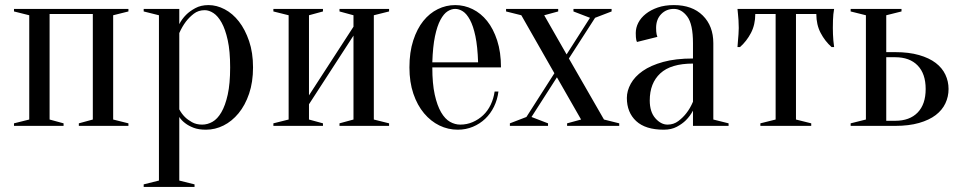

<svg xmlns="http://www.w3.org/2000/svg" viewBox="-20 -495 3765 755"><path d="M35 -460H485V-450L425 -435V-25L485 -10V0H290V-10L345 -25V-440H175V-25L230 -10V0H35V-10L95 -25V-435L35 -450Z M605 -435 545 -450V-460H685V-400Q695 -420 712 -437Q726 -451 748 -463Q770 -475 800 -475Q832 -475 863.5 -458.5Q895 -442 919.5 -410.5Q944 -379 959.5 -333.5Q975 -288 975 -230Q975 -172 959.5 -126.5Q944 -81 918 -49.5Q892 -18 859 -1.5Q826 15 790 15Q761 15 741.5 7.5Q722 0 709 -10Q694 -21 685 -35V215L745 230V240H545V230L605 215ZM775 -5Q796 -5 815.5 -16Q835 -27 850.5 -53.5Q866 -80 875.5 -123Q885 -166 885 -230Q885 -294 875.5 -337Q866 -380 851.5 -406Q837 -432 819.5 -443.5Q802 -455 785 -455Q760 -455 742 -441Q724 -427 711 -410Q696 -390 685 -365V-65Q694 -48 707 -35Q718 -24 735 -14.5Q752 -5 775 -5Z M1315 -450V-460H1510V-450L1450 -435V-25L1510 -10V0H1315V-10L1370 -25V-355L1195 -85V-25L1250 -10V0H1055V-10L1115 -25V-435L1055 -450V-460H1250V-450L1195 -435V-120L1370 -390V-435Z M1680 -230Q1680 -166 1689.5 -123Q1699 -80 1714.5 -53.5Q1730 -27 1749.5 -16Q1769 -5 1790 -5Q1816 -5 1839 -15Q1862 -25 1880 -42Q1898 -59 1909.5 -83Q1921 -107 1925 -135H1940Q1936 -103 1922.5 -75.5Q1909 -48 1888 -28Q1867 -8 1839.5 3.5Q1812 15 1780 15Q1742 15 1708 -1.5Q1674 -18 1647.5 -49.5Q1621 -81 1605.5 -126.5Q1590 -172 1590 -230Q1590 -290 1605 -336Q1620 -382 1644.5 -412.5Q1669 -443 1701.5 -459Q1734 -475 1770 -475Q1806 -475 1838.5 -459Q1871 -443 1895.5 -412.5Q1920 -382 1935 -336Q1950 -290 1950 -230ZM1770 -460Q1755 -460 1740 -450.5Q1725 -441 1712 -417Q1699 -393 1690.5 -352.5Q1682 -312 1680 -250H1860Q1858 -312 1849.5 -352.5Q1841 -393 1828 -417Q1815 -441 1800 -450.5Q1785 -460 1770 -460Z M2170 -191 2070 -35 2135 -10V0H1985V-10L2050 -35L2160 -207L2030 -435L1970 -450V-460H2175V-450L2120 -435L2208 -281L2300 -425L2235 -450V-460H2385V-450L2320 -425L2217 -265L2355 -25L2415 -10V0H2210V-10L2265 -25Z M2705 -245Q2618 -245 2576.5 -206.5Q2535 -168 2535 -100Q2535 -55 2557 -30Q2579 -5 2605 -5Q2629 -5 2647.5 -19Q2666 -33 2679 -50Q2694 -69 2705 -95ZM2630 -460Q2600 -460 2580 -439.5Q2560 -419 2560 -385Q2560 -377 2560.5 -371Q2561 -365 2562 -360Q2563 -355 2565 -350L2485 -330Q2483 -333 2482 -338Q2481 -343 2480.5 -349Q2480 -355 2480 -365Q2480 -386 2490 -405.5Q2500 -425 2519.5 -440.5Q2539 -456 2566.5 -465.5Q2594 -475 2630 -475Q2702 -475 2743.5 -434Q2785 -393 2785 -325V-25L2845 -10V0H2705V-60Q2694 -39 2677 -22Q2663 -8 2641.5 3.5Q2620 15 2590 15Q2518 15 2481.5 -19Q2445 -53 2445 -110Q2445 -138 2460.5 -166Q2476 -194 2507.5 -216Q2539 -238 2588 -251.5Q2637 -265 2705 -265V-325Q2705 -400 2682.5 -430Q2660 -460 2630 -460Z M3260 -460Q3258 -450 3257 -439Q3256 -429 3255.5 -415.5Q3255 -402 3255 -385Q3255 -374 3255.5 -360.5Q3256 -347 3257 -336Q3258 -323 3260 -310H3250Q3224 -333 3207 -365.5Q3190 -398 3190 -440H3110V-25L3170 -10V0H2970V-10L3030 -25V-440H2950Q2950 -398 2933 -365.5Q2916 -333 2890 -310H2880Q2881 -323 2882 -336Q2883 -347 2884 -360.5Q2885 -374 2885 -385Q2885 -402 2884 -415.5Q2883 -429 2882 -439Q2881 -450 2880 -460H3260Z M3500 -290Q3554 -290 3594 -278.5Q3634 -267 3659.5 -247.5Q3685 -228 3697.5 -201.5Q3710 -175 3710 -145Q3710 -115 3697.5 -88.5Q3685 -62 3659.5 -42.5Q3634 -23 3594 -11.5Q3554 0 3500 0H3325V-10L3385 -25V-435L3325 -450V-460H3525V-450L3465 -435V-290ZM3465 -270V-20H3500Q3557 -20 3588.5 -52.5Q3620 -85 3620 -145Q3620 -205 3588.5 -237.5Q3557 -270 3500 -270Z"/></svg>

Font: Oranienbaum
Style: Regular
Weight: 400
Designer: Oleg Pospelov and Jovanny Lemonad
Foundry: Oleg Pospelov and jovanny Lemonad
Version: Version 1.001; ttfautohint (v0.91) -l 8 -r 50 -G 200 -x 0 -w